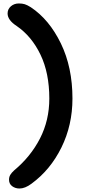

<svg xmlns="http://www.w3.org/2000/svg" viewBox="-20 -831 503 1110"><path d="M92.8 258.8Q68.4 258.8 50.3 245.4Q32.2 231.9 32.2 208Q32.2 192.4 39.3 180.2Q46.4 168 62 153.8Q157.2 74.7 211.2 -30.5Q265.1 -135.7 265.1 -261.2Q265.1 -408.7 214.1 -514.9Q163.1 -621.1 77.1 -680.2Q23.9 -714.8 23.9 -752.9Q23.9 -778.3 43 -794.7Q62 -811 88.9 -811Q108.9 -811 123 -806.6Q137.2 -802.2 158.2 -789.1Q264.6 -718.3 331.8 -580.1Q398.9 -441.9 398.9 -261.2Q398.9 -107.9 335.2 21.5Q271.5 150.9 162.1 231Q125 258.8 92.8 258.8Z"/></svg>

Font: Shantell Sans Irregular
Style: Regular
Weight: 600
Designer: Stephen Nixon, Anya Danilova, Shantell Martin
Foundry: Arrow Type
Version: Version 1.006;[9816181b4]